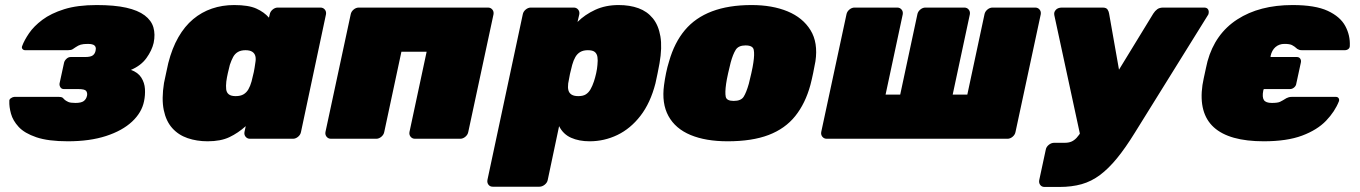

<svg xmlns="http://www.w3.org/2000/svg" viewBox="-20 -550 5389 761"><path d="M249 10Q171 10 124 -6Q77 -22 54 -47Q31 -72 23.5 -99.5Q16 -127 17 -149Q16 -156 23.5 -161Q31 -166 37 -166H212Q225 -166 229 -162Q233 -158 237 -154Q242 -150 250.5 -146Q259 -142 279 -142Q302 -142 312 -149.5Q322 -157 325 -171Q327 -182 321.5 -189.5Q316 -197 290 -197H233Q224 -197 219.5 -204Q215 -211 216 -219L234 -302Q236 -310 243.5 -317Q251 -324 260 -324H317Q340 -324 348.5 -331Q357 -338 359 -350Q361 -358 358.5 -364Q356 -370 349 -373Q342 -376 329 -376Q310 -376 300 -373Q290 -370 280 -363Q274 -359 268 -355Q262 -351 249 -351H80Q73 -351 69 -356Q65 -361 68 -368Q76 -390 95 -418Q114 -446 148 -471.5Q182 -497 234.5 -513.5Q287 -530 363 -530Q434 -530 480.5 -519.5Q527 -509 553.5 -489Q580 -469 588 -441.5Q596 -414 589 -380Q582 -350 560.5 -320Q539 -290 499 -273Q527 -263 540 -242.5Q553 -222 554.5 -197.5Q556 -173 551 -149Q542 -104 503.5 -68Q465 -32 400.5 -11Q336 10 249 10Z M803 10Q760 10 723.5 -2.5Q687 -15 662.5 -42.5Q638 -70 629 -114Q620 -158 630 -221Q635 -244 638.5 -261Q642 -278 647 -300Q662 -359 687 -402.5Q712 -446 745.5 -474Q779 -502 820 -516Q861 -530 908 -530Q965 -530 996 -516Q1027 -502 1046 -480L1049 -493Q1051 -504 1060.5 -512Q1070 -520 1081 -520H1250Q1261 -520 1267.5 -512Q1274 -504 1272 -493L1173 -27Q1171 -16 1161.5 -8Q1152 0 1141 0H971Q960 0 953.5 -8Q947 -16 949 -27L954 -50Q924 -23 889.5 -6.5Q855 10 803 10ZM914 -169Q933 -169 945 -176Q957 -183 964.5 -196Q972 -209 977 -227Q983 -250 986 -264.5Q989 -279 992 -301Q995 -317 992 -328Q989 -339 979.5 -345Q970 -351 953 -351Q935 -351 923 -344Q911 -337 904 -324Q897 -311 891 -293Q887 -278 883 -260Q879 -242 877 -227Q875 -209 876.5 -196Q878 -183 887 -176Q896 -169 914 -169Z M1292 0Q1281 0 1274.5 -8Q1268 -16 1270 -27L1370 -493Q1372 -504 1381.5 -512Q1391 -520 1402 -520H1914Q1925 -520 1931.5 -512Q1938 -504 1936 -493L1836 -27Q1834 -16 1824.5 -8Q1815 0 1804 0H1625Q1614 0 1607.5 -8Q1601 -16 1603 -27L1671 -345H1571L1503 -27Q1501 -16 1491.5 -8Q1482 0 1471 0Z M1933 190Q1922 190 1916 182Q1910 174 1912 163L2052 -493Q2054 -504 2063.5 -512Q2073 -520 2084 -520H2254Q2265 -520 2271.5 -512Q2278 -504 2276 -493L2269 -463Q2298 -492 2339 -511Q2380 -530 2432 -530Q2476 -530 2510.5 -517.5Q2545 -505 2567.5 -477.5Q2590 -450 2597.5 -406Q2605 -362 2594 -299Q2590 -277 2586.5 -260Q2583 -243 2578 -220Q2558 -142 2518.5 -91Q2479 -40 2427 -15Q2375 10 2317 10Q2275 10 2243.5 -4Q2212 -18 2196 -50L2151 163Q2149 174 2139 182Q2129 190 2118 190ZM2272 -169Q2291 -169 2302 -176Q2313 -183 2320.5 -196Q2328 -209 2334 -227Q2339 -242 2343 -260Q2347 -278 2348 -293Q2350 -311 2348 -324Q2346 -337 2337.5 -344Q2329 -351 2310 -351Q2292 -351 2280 -344Q2268 -337 2260.5 -324Q2253 -311 2248 -293Q2242 -271 2239 -256.5Q2236 -242 2232 -219Q2230 -203 2233 -192Q2236 -181 2245.5 -175Q2255 -169 2272 -169Z M2864 10Q2777 10 2717 -15Q2657 -40 2629.5 -90Q2602 -140 2612 -213Q2615 -236 2620 -260.5Q2625 -285 2632 -307Q2653 -381 2694.5 -430.5Q2736 -480 2802 -505Q2868 -530 2959 -530Q3041 -530 3101.5 -505Q3162 -480 3192.5 -430.5Q3223 -381 3212 -307Q3208 -285 3203 -260.5Q3198 -236 3192 -213Q3172 -140 3132 -90Q3092 -40 3026.5 -15Q2961 10 2864 10ZM2888 -150Q2917 -150 2927.5 -166.5Q2938 -183 2948 -218Q2952 -233 2958 -260Q2964 -287 2966 -302Q2971 -335 2967.5 -352.5Q2964 -370 2935 -370Q2907 -370 2896 -352.5Q2885 -335 2876 -302Q2872 -287 2866 -260Q2860 -233 2858 -218Q2853 -183 2856.5 -166.5Q2860 -150 2888 -150Z M3257 0Q3246 0 3239.5 -8Q3233 -16 3235 -27L3335 -493Q3337 -504 3346.5 -512Q3356 -520 3367 -520H3536Q3547 -520 3553.5 -512Q3560 -504 3558 -493L3490 -175H3548L3616 -493Q3618 -504 3627.5 -512Q3637 -520 3648 -520H3802Q3813 -520 3819.5 -512Q3826 -504 3824 -493L3756 -175H3814L3882 -493Q3884 -504 3893.5 -512Q3903 -520 3914 -520H4083Q4094 -520 4100.5 -512Q4107 -504 4105 -493L4005 -27Q4003 -16 3993.5 -8Q3984 0 3973 0Z M4120 191Q4109 191 4103 183Q4097 175 4099 164L4125 43Q4127 32 4137 24Q4147 16 4158 16H4200Q4215 16 4226 11.5Q4237 7 4247 -3.5Q4257 -14 4268 -33L4551 -496Q4558 -507 4567 -513.5Q4576 -520 4591 -520H4752Q4762 -520 4766.5 -515Q4771 -510 4771 -502Q4771 -494 4767 -489L4478 -24Q4441 36 4407.5 77Q4374 118 4340 143.5Q4306 169 4267 180Q4228 191 4179 191ZM4263 -7 4159 -489Q4156 -502 4165 -511Q4168 -515 4174.5 -517.5Q4181 -520 4189 -520H4350Q4365 -520 4370 -512Q4375 -504 4376 -496L4436 -156Z M4989 10Q4852 10 4791 -45.5Q4730 -101 4746 -213Q4747 -219 4751 -239.5Q4755 -260 4760 -281Q4765 -302 4766 -307Q4796 -416 4884 -473Q4972 -530 5103 -530Q5193 -530 5242.5 -507Q5292 -484 5312 -447Q5332 -410 5330 -368Q5330 -360 5324 -355.5Q5318 -351 5310 -351H5141Q5134 -351 5129.5 -352.5Q5125 -354 5122 -356Q5110 -367 5100.5 -371.5Q5091 -376 5071 -376Q5050 -376 5035.5 -363.5Q5021 -351 5016 -328V-324H5120Q5129 -324 5133.5 -317.5Q5138 -311 5136 -302L5118 -219Q5117 -210 5109.5 -203.5Q5102 -197 5093 -197H4989L4987 -191Q4982 -165 4989.5 -153.5Q4997 -142 5021 -142Q5044 -142 5053.5 -146.5Q5063 -151 5079 -161Q5083 -163 5088 -164.5Q5093 -166 5100 -166H5275Q5282 -166 5285.5 -161Q5289 -156 5287 -149Q5271 -108 5236 -71.5Q5201 -35 5141 -12.5Q5081 10 4989 10Z"/></svg>

Font: Rubik Black
Style: Italic
Weight: 900
Italic angle: -12°
Designer: Hubert and Fischer
Foundry: Hubert and Fischer
Version: Version 2.300;gftools[0.9.30]